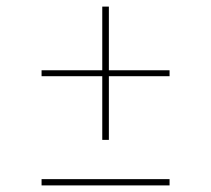

<svg xmlns="http://www.w3.org/2000/svg" viewBox="-20 -562 640 582"><path d="M310 -138H290V-331H106V-349H290V-542H310V-349H494V-331H310ZM106 0V-19H494V0Z"/></svg>

Font: Iosevka HT Thin Extended
Style: Regular
Weight: 100
Width: 7
Monospace: yes
Designer: Belleve Invis
Foundry: Belleve Invis
Version: Version 32.3.0; ttfautohint (v1.8.4)